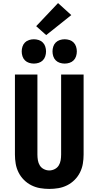

<svg xmlns="http://www.w3.org/2000/svg" viewBox="-20 -1219 640 1247"><path d="M300 8Q270 8 240.5 3Q211 -2 184 -15.5Q157 -29 135.5 -50.5Q114 -72 100.5 -99Q87 -126 82 -155.5Q77 -185 77 -215V-735H223V-215Q223 -197 226 -178.5Q229 -160 238.5 -144.5Q248 -129 265 -120.5Q282 -112 300 -112Q318 -112 335 -120.5Q352 -129 361.5 -144.5Q371 -160 374 -178.5Q377 -197 377 -215V-735H523V-215Q523 -185 518 -155.5Q513 -126 499.5 -99Q486 -72 464.5 -50.5Q443 -29 416 -15.5Q389 -2 359.5 3Q330 8 300 8ZM400 -806Q384 -806 368.5 -811Q353 -816 342 -827Q331 -838 326 -853.5Q321 -869 321 -885Q321 -901 326 -916.5Q331 -932 342 -943Q353 -954 368.5 -959Q384 -964 400 -964Q416 -964 431.5 -959Q447 -954 458 -943Q469 -932 474 -916.5Q479 -901 479 -885Q479 -869 474 -853.5Q469 -838 458 -827Q447 -816 431.5 -811Q416 -806 400 -806ZM200 -806Q184 -806 168.5 -811Q153 -816 142 -827Q131 -838 126 -853.5Q121 -869 121 -885Q121 -901 126 -916.5Q131 -932 142 -943Q153 -954 168.5 -959Q184 -964 200 -964Q216 -964 231.5 -959Q247 -954 258 -943Q269 -932 274 -916.5Q279 -901 279 -885Q279 -869 274 -853.5Q269 -838 258 -827Q247 -816 231.5 -811Q216 -806 200 -806ZM280 -991 215 -1049 357 -1199 443 -1121Z"/></svg>

Font: Iosevka Custom Heavy Extended
Style: Regular
Weight: 900
Width: 7
Monospace: yes
Designer: Belleve Invis
Foundry: Belleve Invis
Version: Version 11.2.4; ttfautohint (v1.8.4)